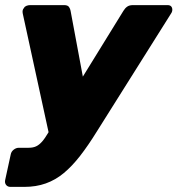

<svg xmlns="http://www.w3.org/2000/svg" viewBox="-32 -540 694 751"><path d="M9 191Q-2 191 -8 183.5Q-14 176 -12 165L10 64Q12 53 21.5 45.5Q31 38 42 38H80Q97 38 109 32.5Q121 27 132.5 14Q144 1 158 -23L451 -498Q457 -508 465.5 -514Q474 -520 488 -520H623Q633 -520 637.5 -515Q642 -510 642 -502Q642 -494 637 -487L347 -26Q313 29 281.5 69.5Q250 110 217.5 137Q185 164 147 177.5Q109 191 63 191ZM161 -9 57 -487Q54 -501 62 -509Q64 -514 71 -517Q78 -520 86 -520H219Q233 -520 238 -512.5Q243 -505 244 -498L310 -144Z"/></svg>

Font: Rubik ExtraBold
Style: Italic
Weight: 800
Italic angle: -12°
Designer: Hubert and Fischer
Foundry: Hubert and Fischer
Version: Version 2.300;gftools[0.9.30]